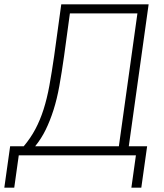

<svg xmlns="http://www.w3.org/2000/svg" viewBox="-48 -720 758 890"><path d="M582 0H39L18 150H-28L-1 -42H62Q94 -80 116 -121.5Q138 -163 154 -213Q170 -263 181 -323.5Q192 -384 203 -460L236 -700H641L549 -42H634L607 150H561ZM249 -460Q238 -382 227 -321Q216 -260 200 -210Q184 -160 164 -119Q144 -78 115 -42H503L589 -658H276Z"/></svg>

Font: Retni Sans Light
Style: Italic
Weight: 300
Italic angle: -8°
Designer: Vitaly Kuzmin
Foundry: ParaType Ltd.
Version: Version 1.00;June 10, 2019;FontCreator 11.5.0.2425 64-bit; t